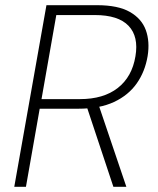

<svg xmlns="http://www.w3.org/2000/svg" viewBox="-20 -720 608 740"><path d="M35 0 159 -700H354Q435 -700 480.5 -674Q526 -648 542 -604Q558 -560 549 -504Q539 -444 507 -398.5Q475 -353 419.5 -327Q364 -301 282 -301H133L80 0ZM417 0 311 -319H359L467 0ZM140 -338H288Q379 -338 434 -381Q489 -424 502 -503Q515 -579 475.5 -620.5Q436 -662 345 -662H197Z"/></svg>

Font: DM Sans 10pt ExtraLight
Style: Italic
Weight: 250
Italic angle: -10°
Version: Version 4.004;gftools[0.9.30]